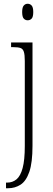

<svg xmlns="http://www.w3.org/2000/svg" viewBox="-20 -762 281 1022"><path d="M127 -654Q115 -654 106.5 -663Q98 -672 98 -698Q98 -723 106.5 -732.5Q115 -742 127 -742Q140 -742 148.5 -732.5Q157 -723 157 -698Q157 -672 148.5 -663Q140 -654 127 -654ZM12 240V210H18Q47 210 68 192.5Q89 175 100.5 132.5Q112 90 112 15V-437Q112 -470 107 -486Q102 -502 89 -506.5Q76 -511 51 -511H39V-536H153V14Q153 104 136 153Q119 202 89.5 221Q60 240 23 240Z"/></svg>

Font: Noto Serif Sinhala Condensed ExtraLight
Style: Regular
Weight: 200
Width: 3
Designer: Jelle Bosma - Monotype Design Team
Foundry: Monotype Imaging Inc.
Version: Version 2.007; ttfautohint (v1.8.4.7-5d5b)